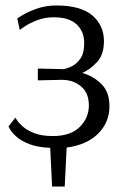

<svg xmlns="http://www.w3.org/2000/svg" viewBox="-20 -530 456 700"><path d="M170 150 163 9Q116 7 86 -5Q56 -17 39.5 -32Q23 -47 17 -58Q11 -69 11 -69L36 -101Q36 -101 42.5 -91Q49 -81 64.5 -67.5Q80 -54 106.5 -44Q133 -34 173 -34Q237 -34 270.5 -67Q304 -100 304 -146Q304 -191 275.5 -215Q247 -239 205 -239L118 -237V-280L209 -278H212Q220 -279 238 -286.5Q256 -294 271.5 -314Q287 -334 287 -373Q287 -415 259.5 -441Q232 -467 176 -467Q142 -467 113.5 -455.5Q85 -444 68.5 -432.5Q52 -421 52 -421L43 -463Q43 -463 62.5 -475Q82 -487 114.5 -498.5Q147 -510 185 -510Q275 -510 317 -473.5Q359 -437 359 -380Q359 -331 334 -304Q309 -277 280 -264Q320 -253 349.5 -224Q379 -195 379 -143Q379 -84 338 -43Q297 -2 223 8L216 150Z"/></svg>

Font: Arsenal SC
Style: Regular
Weight: 400
Designer: Andrij Shevchenko
Foundry: Stairsfor
Version: Version 2.001; ttfautohint (v1.8.4.7-5d5b)